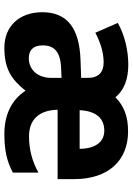

<svg xmlns="http://www.w3.org/2000/svg" viewBox="116 -714 608 880"><g transform="rotate(90 420.0 -274.0)"><path d="M582 -557C513 -557 465 -538 426 -499C393 -539 343 -558 277 -558C207 -558 139 -540 85 -510L130 -407C178 -432 223 -445 266 -445C311 -445 337 -422 337 -372V-342L254 -339C112 -334 36 -280 36 -164C36 -56 103 10 198 10C294 10 342 -20 396 -87C438 -21 510 10 593 10C670 10 721 -2 771 -29V-146C716 -116 663 -103 605 -103C527 -103 485 -150 483 -234H801V-309C801 -467 716 -557 582 -557ZM579 -448C633 -448 662 -403 662 -335H485C489 -414 525 -448 579 -448ZM291 -250 337 -252V-206C337 -141 298 -102 247 -102C211 -102 188 -121 188 -166C188 -217 216 -247 291 -250Z"/></g></svg>

Font: Noto Sans Armenian SemiCondensed Medium
Style: Regular
Weight: 500
Width: 4
Designer: Monotype Design Team
Foundry: Monotype Imaging Inc.
Version: Version 2.008